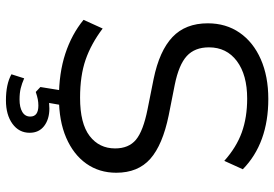

<svg xmlns="http://www.w3.org/2000/svg" viewBox="-162 -592 946 663"><g transform="rotate(90 311.5 -261.0)"><path d="M49 0ZM318 9Q233 9 166 -13Q99 -35 49 -76L79 -142Q132 -102 187 -83Q242 -64 318 -64Q407 -64 450 -97Q493 -130 493 -185Q493 -232 463 -257Q433 -282 358 -297L253 -318Q156 -338 108.5 -383Q61 -428 61 -505Q61 -568 93.5 -615Q126 -662 185 -688Q244 -714 322 -714Q475 -714 565 -626L536 -562Q489 -604 437.5 -622.5Q386 -641 321 -641Q239 -641 191.5 -605.5Q144 -570 144 -509Q144 -460 174 -432.5Q204 -405 273 -391L379 -370Q481 -349 529 -306.5Q577 -264 577 -189Q577 -130 545.5 -85.5Q514 -41 456 -16Q398 9 318 9ZM327 192Q271 192 237 173L251 129Q269 137 285.5 141Q302 145 324 145Q351 145 367 135.5Q383 126 383 108Q383 80 345 80Q334 80 323.5 82Q313 84 298 89L281 73L296 -20H347L336 43Q346 42 355 42Q392 42 415.5 60Q439 78 439 110Q439 147 408 169.5Q377 192 327 192Z"/></g></svg>

Font: Winston
Style: Regular
Weight: 400
Designer: Original fonts by Vernon Adams / Changes by Cristiano Sobral
Foundry: Original fonts by Vernon Adams / Changes by Cristiano Sobral
Version: Version 2.503;July 17, 2020;FontCreator 13.0.0.2655 64-bit